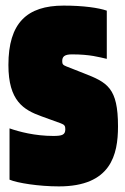

<svg xmlns="http://www.w3.org/2000/svg" viewBox="-20 -655 446 685"><path d="M128 -240 197 -215C210 -210 213 -206 213 -194C213 -174 202 -170 170 -170C105 -170 48 -185 14 -197V-14C42 -2 119 10 190 10C376 10 401 -103 401 -204C401 -342 363 -361 278 -394L217 -418C204 -423 202 -427 202 -437C202 -453 210 -461 237 -461C302 -461 334 -451 361 -445V-617C332 -627 278 -635 207 -635C76 -635 10 -573 10 -423C10 -295 64 -263 128 -240Z"/></svg>

Font: Blinker Headline
Style: Regular
Weight: 900
Width: 4
Designer: Juergen Huber
Foundry: supertype
Version: Version 1.015;PS 1.15;hotconv 1.0.88;makeotf.lib2.5.647800